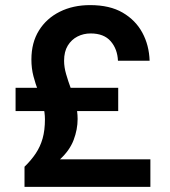

<svg xmlns="http://www.w3.org/2000/svg" viewBox="-20 -732 667 752"><path d="M76 0V-79Q102 -104 120 -131Q138 -158 147 -190Q156 -222 156 -265Q156 -292 148.5 -319Q141 -346 130 -374.5Q119 -403 111 -433.5Q103 -464 103 -499Q103 -565 132.5 -612.5Q162 -660 214 -686Q266 -712 333 -712Q410 -712 460.5 -682.5Q511 -653 537.5 -604Q564 -555 566 -494H442Q440 -540 413.5 -570.5Q387 -601 335 -601Q307 -601 283.5 -589Q260 -577 245.5 -553.5Q231 -530 231 -494Q231 -469 239 -441.5Q247 -414 257.5 -385.5Q268 -357 276 -326.5Q284 -296 284 -266Q284 -225 268.5 -184Q253 -143 215 -108H569V0ZM41 -297V-388H443V-297Z"/></svg>

Font: DM Sans 17pt
Style: Bold
Weight: 700
Version: Version 4.004;gftools[0.9.30]